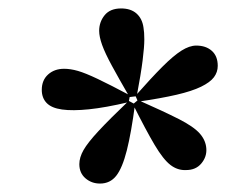

<svg xmlns="http://www.w3.org/2000/svg" viewBox="-20 -757 536 455"><path d="M215 -684Q215 -705 228 -721Q241 -737 267 -737Q290 -737 303.5 -725Q317 -713 320 -692Q322 -681 322 -663.5Q322 -646 318 -614Q314 -582 304 -529L287 -527Q261 -572 245 -601.5Q229 -631 222 -650.5Q215 -670 215 -684ZM79 -544Q79 -567 94 -580.5Q109 -594 132 -594Q147 -594 164.5 -589Q182 -584 211.5 -570Q241 -556 288 -531L285 -515Q230 -502 191 -498Q152 -494 127 -497.5Q102 -501 90.5 -513Q79 -525 79 -544ZM168 -368Q168 -384 178 -401.5Q188 -419 213.5 -446.5Q239 -474 285 -518L300 -510Q291 -442 280.5 -400.5Q270 -359 255.5 -340.5Q241 -322 217 -322Q197 -322 182.5 -334.5Q168 -347 168 -368ZM295 -510 307 -520Q368 -493 403.5 -475Q439 -457 453.5 -440.5Q468 -424 469 -404Q470 -385 457 -369.5Q444 -354 421 -354Q401 -353 384 -366Q367 -379 346.5 -413.5Q326 -448 295 -510ZM445 -649Q468 -649 482 -636.5Q496 -624 496 -601Q496 -586 487 -574Q478 -562 456.5 -551.5Q435 -541 398.5 -532.5Q362 -524 307 -516L301 -530Q339 -573 365 -599Q391 -625 410 -637Q429 -649 445 -649Z"/></svg>

Font: Source Serif 4
Style: Bold Italic
Weight: 700
Italic angle: -12°
Designer: Frank Grießhammer
Foundry: Adobe Systems Incorporated
Version: Version 4.004;hotconv 1.0.116;makeotfexe 2.5.65601